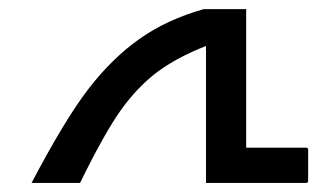

<svg xmlns="http://www.w3.org/2000/svg" viewBox="-20 -405 702 425"><path d="M49.8 0Q124.5 -142.1 176.8 -209.5Q229 -276.9 289.8 -319.6Q350.6 -362.3 431.2 -384.8H524.9V-78.1H657.2Q662.1 -78.1 662.1 -74.2V-4.9Q662.1 0 657.2 0H436V-303.2Q371.1 -277.8 327.9 -245.4Q284.7 -212.9 248 -161.9Q211.4 -110.8 157.2 0Z"/></svg>

Font: DroidArabicKufi
Style: Regular
Weight: 400
Designer: Pascal Zoghbi
Foundry: Ascender Corporation
Version: Version 1.00; ttfautohint (v1.4.1)